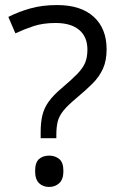

<svg xmlns="http://www.w3.org/2000/svg" viewBox="-20 -730 468 760"><path d="M141 -183V-208Q141 -246 148 -274.5Q155 -303 173 -328Q191 -353 223 -380Q263 -414 285.5 -437Q308 -460 317 -481.5Q326 -503 326 -534Q326 -584 293.5 -611.5Q261 -639 200 -639Q150 -639 112.5 -626.5Q75 -614 41 -598L13 -663Q52 -683 99.5 -696.5Q147 -710 206 -710Q300 -710 351 -663.5Q402 -617 402 -535Q402 -490 387.5 -458Q373 -426 346.5 -399.5Q320 -373 284 -343Q249 -314 231.5 -292.5Q214 -271 208.5 -249Q203 -227 203 -197V-183ZM119 -53Q119 -87 134.5 -100.5Q150 -114 175 -114Q198 -114 214.5 -100.5Q231 -87 231 -53Q231 -20 214.5 -5Q198 10 175 10Q150 10 134.5 -5Q119 -20 119 -53Z"/></svg>

Font: Noto Sans Balinese
Style: Regular
Weight: 400
Designer: Aditya Bayu, David Williams
Foundry: David Williams
Version: Version 2.003